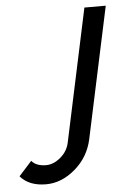

<svg xmlns="http://www.w3.org/2000/svg" viewBox="-261 -561 538 787"><g transform="rotate(-5 8.5 -168.0)"><path d="M-209 144 -155.8 85Q-136.7 107.9 -96.2 107.9Q-65.4 107.9 -36.4 83.3Q-7.3 58.6 0 22.9L116.2 -522H204.1L88.9 17.1Q73.2 89.8 17.1 137.9Q-39.1 186 -103 186Q-172.9 186 -209 144Z"/></g></svg>

Font: Rawline Medium
Style: Italic
Weight: 500
Italic angle: -12°
Designer: Matt McInerney, Pablo Impallari, Rodrigo Fuenzalida
Foundry: Matt McInerney, Pablo Impallari, Rodrigo Fuenzalida
Version: Version 4.020;PS 004.020;hotconv 1.0.88;makeotf.lib2.5.64775